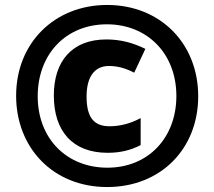

<svg xmlns="http://www.w3.org/2000/svg" viewBox="-20 -744 864 774"><path d="M412 10C627 10 779 -143 779 -356C779 -570 625 -724 412 -724C200 -724 45 -571 45 -358C45 -148 194 10 412 10ZM413 -68C249 -68 132 -185 132 -356C132 -525 245 -646 411 -646C574 -646 691 -528 691 -357C691 -189 578 -68 413 -68ZM414 -128C464 -128 506 -138 547 -159V-268C507 -246 463 -235 422 -235C358 -235 329 -271 329 -355C329 -437 363 -478 419 -478C454 -478 486 -469 521 -451L566 -547C517 -571 467 -585 409 -585C270 -585 197 -497 197 -359C197 -216 272 -128 414 -128Z"/></svg>

Font: Noto Sans Khmer SemiCondensed Black
Style: Regular
Weight: 900
Width: 4
Designer: Danh Hong and the Monotype Design Team
Foundry: Monotype Imaging Inc.
Version: Version 2.004